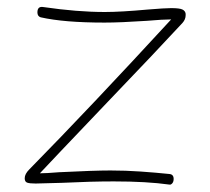

<svg xmlns="http://www.w3.org/2000/svg" viewBox="-20 -523 596 544"><path d="M302 -9Q238 -9 156 -5Q96 -3 81 -3Q64 -3 57 -5.5Q50 -8 50 -18Q50 -30 63 -43Q234 -217 465 -468Q442 -468 396 -464Q321 -459 276 -459Q161 -459 95 -474Q86 -477 86 -488Q86 -506 103 -503Q199 -489 277 -489Q322 -489 399 -496Q447 -500 465 -500Q489 -500 497 -496Q505 -492 506 -484V-480Q506 -468 497 -458Q423 -378 283 -232Q118 -59 93 -32Q111 -32 147 -35Q247 -40 293 -40Q336 -40 378.5 -37Q421 -34 460 -30Q472 -29 472 -16Q472 -8 468 -3.5Q464 1 460 0Q396 -9 302 -9Z"/></svg>

Font: Mali ExtraLight
Style: Regular
Weight: 275
Version: Version 1.000; ttfautohint (v1.6)